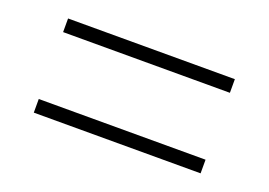

<svg xmlns="http://www.w3.org/2000/svg" viewBox="-52 -612 705 503"><g transform="rotate(20 300.0 -361.0)"><path d="M532.5 -492V-454H67.5V-492ZM532.5 -267.5V-229.5H67.5V-267.5Z"/></g></svg>

Font: Hepta Slab ExtraLight Light
Style: Regular
Weight: 300
Version: Version 1.100